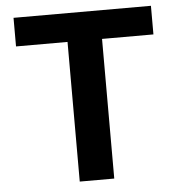

<svg xmlns="http://www.w3.org/2000/svg" viewBox="-52 -777 772 827"><g transform="rotate(-5 334.0 -364.0)"><path d="M36.8 -603.8V-727.5H630.9V-603.8H408.7V0H259.5V-603.8Z"/></g></svg>

Font: Inter Variable LoSnoCo
Style: Regular
Weight: 400
Designer: Rasmus Andersson
Foundry: rsms
Version: Version 4.000;git-a52131595; featfreeze: case,dlig,ss01,ss02